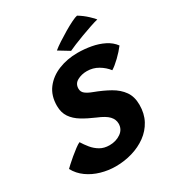

<svg xmlns="http://www.w3.org/2000/svg" viewBox="-214 -985 1020 1115"><g transform="rotate(-30 296.0 -427.5)"><path d="M233.5 8Q183.5 8 135.8 -5.8Q88 -19.5 49.8 -46.8Q11.5 -74 -10.5 -115Q-6 -120 10 -134.5Q26 -149 47 -166.8Q68 -184.5 87.8 -199.2Q107.5 -214 120 -219.5Q135 -195 154.5 -171.2Q174 -147.5 200.5 -132Q227 -116.5 263.5 -116.5Q306.5 -116.5 338.8 -138.8Q371 -161 371 -199.5Q371 -227.5 350.2 -250Q329.5 -272.5 277 -294Q229 -314.5 191.8 -337Q154.5 -359.5 133.2 -390.8Q112 -422 112 -467.5Q112 -535.5 147.2 -581.5Q182.5 -627.5 241 -651Q299.5 -674.5 368.5 -674.5Q415 -674.5 460 -666.2Q505 -658 542.2 -639.2Q579.5 -620.5 602 -589.5Q580 -560.5 549 -530.5Q518 -500.5 494 -486Q472 -515 437.8 -535.2Q403.5 -555.5 362.5 -555.5Q327 -555.5 298.5 -540Q270 -524.5 270 -491Q270 -469.5 287 -456.2Q304 -443 332.5 -432.5Q390 -411 434.8 -385.8Q479.5 -360.5 505 -324.2Q530.5 -288 530.5 -233.5Q530.5 -174.5 506.2 -129.5Q482 -84.5 440 -54Q398 -23.5 344.8 -7.8Q291.5 8 233.5 8ZM475 -863Q508 -843 534.5 -818Q561 -793 566 -785Q544.5 -780 513 -769.2Q481.5 -758.5 447.8 -746Q414 -733.5 385.8 -721.8Q357.5 -710 343 -703L272.5 -746Q290.5 -761 319.5 -780Q348.5 -799 379.5 -817.2Q410.5 -835.5 436.5 -848.2Q462.5 -861 475 -863Z"/></g></svg>

Font: Grandstander
Style: Bold Italic
Weight: 700
Italic angle: -15°
Designer: Tyler Finck
Foundry: Etcetera Type Co
Version: Version 1.200; ttfautohint (v1.8.3)